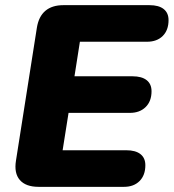

<svg xmlns="http://www.w3.org/2000/svg" viewBox="-20 -725 674 745"><path d="M130 0Q80 0 57 -26.5Q34 -53 42 -102L123 -617Q130 -661 156 -683Q182 -705 226 -705H560Q596 -705 615 -690Q634 -675 634 -647Q634 -608 611.5 -585.5Q589 -563 550 -563H290L269 -429H494Q530 -429 549 -414Q568 -399 568 -371Q568 -332 545 -309.5Q522 -287 484 -287H246L223 -142H470Q506 -142 525 -127Q544 -112 544 -84Q544 -45 521.5 -22.5Q499 0 461 0Z"/></svg>

Font: Nunito ExtraLight Black
Style: Italic
Weight: 900
Italic angle: -9°
Version: Version 3.602